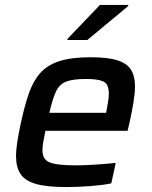

<svg xmlns="http://www.w3.org/2000/svg" viewBox="-20 -750 615 778"><path d="M249 8Q171 8 126.5 -4.5Q82 -17 63.5 -44.5Q45 -72 45 -117Q45 -144 50.5 -178Q56 -212 65 -254Q80 -323 97.5 -373Q115 -423 144 -455Q173 -487 221.5 -502.5Q270 -518 348 -518Q417 -518 456 -505.5Q495 -493 511 -467Q527 -441 527 -401Q527 -374 521 -336.5Q515 -299 505 -254L497 -220H164Q159 -195 155.5 -175.5Q152 -156 152 -141Q152 -104 181 -92Q210 -80 289 -80Q322 -80 367.5 -83Q413 -86 449 -90L431 -7Q398 0 346.5 4Q295 8 249 8ZM180 -293H410L412 -304Q416 -325 418.5 -341.5Q421 -358 421 -371Q421 -409 399.5 -419.5Q378 -430 329 -430Q276 -430 248.5 -419.5Q221 -409 207 -379.5Q193 -350 180 -293ZM253 -588 254 -593 385 -730H500L499 -725L334 -588Z"/></svg>

Font: Saira Medium
Style: Italic
Weight: 500
Italic angle: -12°
Designer: Hector Gatti with collaboration of the Omnibus-Type team
Foundry: Omnibus-Type
Version: Version 1.100; ttfautohint (v1.8.3)